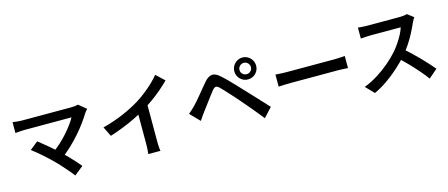

<svg xmlns="http://www.w3.org/2000/svg" viewBox="-52 -1453 5054 2164"><g transform="rotate(-15 2475.0 -371.5)"><path d="M946 -631Q937 -621 928.5 -611.5Q920 -602 914 -593Q885 -545 844.5 -489.5Q804 -434 754 -377Q704 -320 647.5 -266.5Q591 -213 531 -169L442 -251Q494 -287 541.5 -330.5Q589 -374 629 -419Q669 -464 700 -506.5Q731 -549 750 -584Q731 -584 696.5 -584Q662 -584 616.5 -584Q571 -584 521 -584Q471 -584 421.5 -584Q372 -584 328.5 -584Q285 -584 252.5 -584Q220 -584 205 -584Q185 -584 163.5 -582.5Q142 -581 123 -579.5Q104 -578 94 -577V-703Q107 -702 126.5 -699.5Q146 -697 167 -695.5Q188 -694 205 -694Q218 -694 249.5 -694Q281 -694 325 -694Q369 -694 420 -694Q471 -694 523 -694Q575 -694 623.5 -694Q672 -694 710.5 -694Q749 -694 771 -694Q826 -694 857 -704ZM434 -153Q412 -176 383 -202.5Q354 -229 322.5 -256.5Q291 -284 262.5 -307.5Q234 -331 212 -347L306 -423Q325 -408 352.5 -386Q380 -364 412 -337.5Q444 -311 476 -282.5Q508 -254 537 -227Q569 -196 604.5 -159.5Q640 -123 672 -88Q704 -53 727 -24L622 60Q602 32 570 -5Q538 -42 502.5 -81.5Q467 -121 434 -153Z M1069 -381Q1202 -416 1312 -463.5Q1422 -511 1506 -563Q1558 -595 1609.5 -635.5Q1661 -676 1707 -719.5Q1753 -763 1785 -803L1882 -712Q1837 -667 1784 -621.5Q1731 -576 1673.5 -535Q1616 -494 1557 -458Q1501 -425 1431 -390Q1361 -355 1282.5 -324Q1204 -293 1125 -268ZM1486 -504 1613 -536V-84Q1613 -63 1613.5 -38.5Q1614 -14 1616 7.5Q1618 29 1621 40H1479Q1481 29 1482.5 7.5Q1484 -14 1485 -38.5Q1486 -63 1486 -84Z M2717 -609Q2717 -581 2736.5 -562Q2756 -543 2784 -543Q2811 -543 2830.5 -562Q2850 -581 2850 -609Q2850 -636 2830.5 -655.5Q2811 -675 2784 -675Q2756 -675 2736.5 -655.5Q2717 -636 2717 -609ZM2657 -609Q2657 -644 2674 -673Q2691 -702 2720 -719.5Q2749 -737 2784 -737Q2819 -737 2848 -719.5Q2877 -702 2894 -673Q2911 -644 2911 -609Q2911 -574 2894 -545Q2877 -516 2848 -499Q2819 -482 2784 -482Q2749 -482 2720 -499Q2691 -516 2674 -545Q2657 -574 2657 -609ZM2040 -279Q2062 -297 2079.5 -313.5Q2097 -330 2119 -352Q2137 -370 2159.5 -396Q2182 -422 2208 -453.5Q2234 -485 2261 -518Q2288 -551 2313 -580Q2356 -631 2400.5 -636.5Q2445 -642 2501 -589Q2535 -559 2570.5 -522.5Q2606 -486 2641 -449.5Q2676 -413 2705 -381Q2739 -345 2781.5 -299.5Q2824 -254 2868.5 -206Q2913 -158 2951 -117L2853 -11Q2819 -54 2781 -100Q2743 -146 2706 -190Q2669 -234 2639 -268Q2617 -294 2590.5 -323.5Q2564 -353 2538 -381.5Q2512 -410 2489.5 -434Q2467 -458 2453 -472Q2427 -497 2409 -495.5Q2391 -494 2368 -466Q2352 -446 2331.5 -419Q2311 -392 2289 -362.5Q2267 -333 2246.5 -305Q2226 -277 2210 -257Q2194 -235 2177 -211Q2160 -187 2148 -168Z M3095 -455Q3112 -454 3138.5 -452Q3165 -450 3194 -449.5Q3223 -449 3249 -449Q3272 -449 3308 -449Q3344 -449 3388 -449Q3432 -449 3479.5 -449Q3527 -449 3574.5 -449Q3622 -449 3664 -449Q3706 -449 3738.5 -449Q3771 -449 3790 -449Q3826 -449 3855.5 -451.5Q3885 -454 3904 -455V-314Q3887 -315 3854.5 -317Q3822 -319 3790 -319Q3772 -319 3739 -319Q3706 -319 3663.5 -319Q3621 -319 3574 -319Q3527 -319 3479.5 -319Q3432 -319 3388 -319Q3344 -319 3308 -319Q3272 -319 3249 -319Q3207 -319 3164.5 -317.5Q3122 -316 3095 -314Z M4774 -675Q4769 -667 4758.5 -650Q4748 -633 4742 -618Q4722 -571 4691.5 -512Q4661 -453 4622.5 -394.5Q4584 -336 4541 -287Q4486 -224 4418.5 -163.5Q4351 -103 4277 -51.5Q4203 0 4125 36L4032 -60Q4113 -91 4189 -138.5Q4265 -186 4330 -241Q4395 -296 4443 -350Q4477 -388 4507.5 -432.5Q4538 -477 4562 -522Q4586 -567 4597 -604Q4588 -604 4560.5 -604Q4533 -604 4496.5 -604Q4460 -604 4420.5 -604Q4381 -604 4344.5 -604Q4308 -604 4281 -604Q4254 -604 4244 -604Q4224 -604 4201 -602.5Q4178 -601 4159 -599.5Q4140 -598 4130 -598V-726Q4142 -724 4163.5 -722.5Q4185 -721 4207 -720Q4229 -719 4244 -719Q4256 -719 4284 -719Q4312 -719 4349.5 -719Q4387 -719 4427 -719Q4467 -719 4504 -719Q4541 -719 4568 -719Q4595 -719 4606 -719Q4637 -719 4662 -722Q4687 -725 4701 -730ZM4554 -362Q4594 -330 4637.5 -289Q4681 -248 4724 -204Q4767 -160 4803.5 -119.5Q4840 -79 4865 -49L4763 39Q4727 -11 4679 -66Q4631 -121 4578 -176Q4525 -231 4471 -279Z"/></g></svg>

Font: Noto Sans TC SemiBold
Style: Regular
Weight: 600
Designer: Ryoko NISHIZUKA  (kana, bopomofo & ideographs); Paul D. Hunt (Latin, Greek & Cyrillic); Sandoll Communications , Soo-you
Foundry: Adobe
Version: Version 2.004-H2;hotconv 1.0.118;makeotfexe 2.5.65603